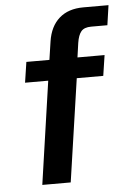

<svg xmlns="http://www.w3.org/2000/svg" viewBox="-52 -762 538 801"><g transform="rotate(-5 216.5 -361.5)"><path d="M92.5 0 155 -431H58L71 -517H167.5L179 -594Q188.5 -656 226.5 -689.5Q264.5 -723 327.5 -723H433L421 -640H353Q324 -640 311.2 -624.8Q298.5 -609.5 293.5 -577L285 -517H398.5L385.5 -431H274.5L211.5 0Z"/></g></svg>

Font: Public Sans SemiBold
Style: Italic
Weight: 600
Italic angle: -8°
Designer: The Public Sans project authors (U.S. Web Design System). Libre Franklin designed by Pablo Impallari and Rodrigo Fuenzal
Version: Version 1.007; ttfautohint (v1.8.1) -l 8 -r 50 -G 200 -x 14 